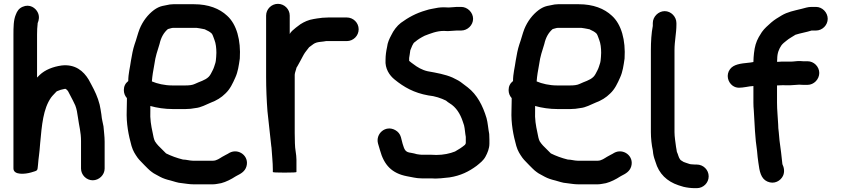

<svg xmlns="http://www.w3.org/2000/svg" viewBox="-20 -773 4381 1000"><path d="M463 166C496 166 525 138 525 105V-35C525 -63.7 521 -87.5 519 -115C514.6 -141.1 510.8 -146.2 508 -177C505.3 -195.7 502.3 -212.7 499 -228C489.1 -267.6 473.3 -299.8 456 -332L442 -358C415 -403 371.8 -439.9 301 -432C254.8 -425.4 214.9 -409.2 187 -383C183 -378.3 178.3 -373.7 173 -369V-593C173 -612.4 173.9 -634.4 176 -649V-652C183.2 -668.8 186 -687.4 177.5 -706.5C166.2 -731.8 134.6 -754.1 97.5 -737.5C78.2 -728.9 69.3 -715.6 62 -696C50.4 -668.8 50 -631.5 50 -591V104C50 140.5 111.8 134.1 142.5 125C179.6 114.1 174 117.1 178 85C180.8 45.3 184.9 33.7 189 -25C198 -122.6 204.7 -205.9 246 -265C254.7 -276.7 265.5 -286.3 274 -296C274.7 -296.7 275.7 -297.3 277 -298C290.3 -303.9 301.1 -307.3 317 -310H322C326.6 -307.7 332.7 -301.6 335 -297C343.6 -281.3 351.9 -265.3 360 -249C364 -240.3 368 -232 372 -224C379.2 -206.1 382.7 -184.9 386 -161C392 -115.7 402 -85.6 402 -38V105C402 138 430 166 463 166Z M933 58C901.2 50.1 870.6 38.8 845 26L804 -15C796.7 -22.3 793.3 -28.2 787 -37C781.1 -48.7 778.5 -63.7 775 -82C766.9 -119.3 760.8 -152.7 763 -197V-221C797.1 -211.3 838.4 -205 880 -205H946C964.4 -205 981.3 -206.9 997 -210C1027.6 -212.8 1052.9 -228.4 1077 -238C1108.2 -249.7 1132.5 -264.5 1154 -286C1178.5 -308.8 1191.9 -338.3 1206 -370C1219.1 -398.9 1223.6 -430.4 1229 -468C1235 -563.4 1212.8 -646.2 1163 -691C1123.3 -728.3 1065.8 -751 990 -751H883C871 -751 858.7 -749.3 846 -746L826 -742C811.3 -738.7 796.7 -731.7 782 -721C749.7 -696.8 723.6 -662.5 707 -622C697.9 -599.2 690.1 -566.2 681 -542C672.6 -516.7 667.1 -487.7 662 -457C657.4 -421.6 648 -389.8 648 -351C632.7 -339 625 -323.3 625 -304C625 -288 630.3 -274 641 -262V-249C640.3 -231 640 -214.3 640 -199C637.1 -128.9 649.8 -67.8 665 -13C672.8 13.8 684 30.4 697 49C706.9 62.6 721.6 75.1 733 88L750 105C757.3 112.3 764.3 118.3 771 123C782.8 132.7 800.1 139.3 814 148C829.7 156.4 848.5 162.5 868 167C888.3 172.1 904.2 179.5 928 181C948.1 183.2 965.6 187 987 187H1090C1103.7 187 1119.6 182.8 1132 181C1156.7 174.8 1185.9 159.7 1205 147C1207.7 145 1210 143.7 1212 143C1234.9 131.5 1255.7 120 1263.5 94C1279.8 39.5 1221.8 -2.5 1175 23C1163.3 30.8 1149.5 36 1137 44C1125.4 51 1108.2 64 1090 64H984C967.9 64 950 58 933 58ZM883 -628H1003C1010.3 -626.7 1016 -625.8 1020 -625.5C1029.1 -624.7 1038.7 -621.2 1048 -620L1049 -619L1067 -610C1071.7 -607.3 1076.3 -604 1081 -600C1082.3 -598 1083.7 -596.3 1085 -595C1089.7 -587.2 1094 -572 1097 -565C1104.2 -547.1 1107 -522.2 1107 -498C1107 -483.9 1105.2 -468.1 1104 -456L1102 -446C1097 -431 1094 -418.3 1087 -405.5C1080.6 -393.8 1076.4 -382.4 1067 -373C1048.1 -354.1 1019.4 -348.2 995 -336C982.5 -329.7 964.5 -328 946 -328H877C837.6 -328 798.7 -337.1 771 -349C772.3 -365 774 -379.3 776 -392L784 -438C789.8 -480.7 799.7 -506.9 811 -544C818.5 -577.8 833 -603.6 855 -622H856C864.3 -623.7 873.7 -628 883 -628Z M1366 -692V-372C1366 -311.6 1368.8 -249.1 1373 -194C1380.5 -131.6 1385.7 -71.7 1393 -11C1393.7 -9 1394 -7 1394 -5C1396.2 33.8 1401 71.3 1401 109V123C1401 125 1421.3 126 1462 126C1503.3 126 1524 125 1524 123V59C1524 29.3 1516 4.1 1516 -27C1515.3 -44.3 1515 -62 1515 -80V-384C1515 -393.8 1524 -414.7 1524 -420C1525.3 -422 1527 -424.7 1529 -428C1541.9 -452.3 1549 -463.1 1561 -487C1570.4 -503.9 1579.3 -511.8 1590 -527C1601.9 -534.9 1610.3 -543.2 1620 -548C1632.2 -554.1 1649.5 -555.1 1666 -557L1678 -559H1786C1820.1 -559 1848 -586.5 1848 -620.5C1848 -654.5 1820.1 -682 1786 -682H1691C1683.7 -682 1676.7 -681.7 1670 -681C1662.7 -681 1655.3 -680.3 1648 -679L1632 -677C1626 -675.7 1620 -674.7 1614 -674C1586.9 -669.8 1564.5 -659.4 1545 -647L1521 -629C1507.5 -618.2 1494.8 -607.7 1489 -596V-692C1489 -725.3 1461 -753 1427.5 -753C1394 -753 1366 -725.3 1366 -692Z M2382 -737H2359C2347 -737 2331.1 -734 2317 -734C2307.7 -734.7 2299.3 -735 2292 -735C2281.3 -735 2271.3 -734.3 2262 -733C2238.9 -727.9 2219.4 -726.6 2198 -719C2146.1 -704.2 2106.2 -681.8 2068 -654C2047.4 -638.2 2029.5 -614.4 2018 -590C2008.1 -571.6 1998.5 -551.3 1996 -528C1991.4 -507.2 1988 -485 1988 -461C1984.5 -415.5 2008.8 -380 2035 -359C2083.3 -319.5 2136 -289.2 2211 -276C2244.7 -272.9 2277.8 -261.6 2303 -249C2308.5 -243.5 2315.8 -239.1 2322 -235C2355.4 -214.9 2376.8 -180.7 2390 -141L2397 -120C2401.4 -102.5 2402.4 -78 2406 -60V-27L2402 -19C2387.2 -6.3 2368.1 6 2350 16C2323.3 26.7 2289.3 34 2253 34C2245 33.3 2236 33 2226 33H2176C2172 33 2168.3 32.7 2165 32L2151 30C2142.3 27.3 2132.3 25 2121 23C2089.6 19.5 2086.6 6.2 2077 -24L2068 -59C2063.3 -75 2053.5 -87.2 2038.5 -95.5C1988.1 -123.5 1934.6 -76.5 1949 -25L1959 9C1980.2 86.7 2020.8 129.9 2100 145C2126.4 149.1 2146.1 156 2176 156H2226C2234 156 2241.3 156.3 2248 157C2266.9 157 2285.5 154.6 2301 153L2321 151C2379.7 142 2422.4 120.1 2462 91C2481 75.5 2498 62.9 2509 42C2518.8 24 2529 0.5 2529 -25V-46C2529 -56 2528.7 -65.7 2528 -75C2522.9 -100.6 2520.7 -134.5 2514 -158C2494.5 -223 2464.9 -280 2416 -318C2399.4 -331.5 2392.3 -335 2379 -346C2363.9 -356.8 2353.1 -360 2337 -369C2298.4 -385.9 2254 -393.5 2207 -402C2178.4 -408.4 2153.3 -423.2 2133 -439C2126.2 -444.5 2117.5 -449.5 2111 -456V-471C2112.5 -483 2115.8 -498 2117 -511C2123 -523.1 2129.1 -548.5 2142 -555C2156.7 -567.9 2173.8 -577.9 2192 -587C2221.3 -598 2253.6 -612 2292 -612C2298 -612 2304.7 -611.7 2312 -611C2327.6 -611 2344.7 -614 2359 -614H2382C2415 -614 2444 -642 2444 -675C2444 -708 2415 -737 2382 -737Z M2937 58C2905.2 50.1 2874.6 38.8 2849 26L2808 -15C2800.7 -22.3 2797.3 -28.2 2791 -37C2785.1 -48.7 2782.5 -63.7 2779 -82C2770.9 -119.3 2764.8 -152.7 2767 -197V-221C2801.1 -211.3 2842.4 -205 2884 -205H2950C2968.4 -205 2985.3 -206.9 3001 -210C3031.6 -212.8 3056.9 -228.4 3081 -238C3112.2 -249.7 3136.5 -264.5 3158 -286C3182.5 -308.8 3195.9 -338.3 3210 -370C3223.1 -398.9 3227.6 -430.4 3233 -468C3239 -563.4 3216.8 -646.2 3167 -691C3127.3 -728.3 3069.8 -751 2994 -751H2887C2875 -751 2862.7 -749.3 2850 -746L2830 -742C2815.3 -738.7 2800.7 -731.7 2786 -721C2753.7 -696.8 2727.6 -662.5 2711 -622C2701.9 -599.2 2694.1 -566.2 2685 -542C2676.6 -516.7 2671.1 -487.7 2666 -457C2661.4 -421.6 2652 -389.8 2652 -351C2636.7 -339 2629 -323.3 2629 -304C2629 -288 2634.3 -274 2645 -262V-249C2644.3 -231 2644 -214.3 2644 -199C2641.1 -128.9 2653.8 -67.8 2669 -13C2676.8 13.8 2688 30.4 2701 49C2710.9 62.6 2725.6 75.1 2737 88L2754 105C2761.3 112.3 2768.3 118.3 2775 123C2786.8 132.7 2804.1 139.3 2818 148C2833.7 156.4 2852.5 162.5 2872 167C2892.3 172.1 2908.2 179.5 2932 181C2952.1 183.2 2969.6 187 2991 187H3094C3107.7 187 3123.6 182.8 3136 181C3160.7 174.8 3189.9 159.7 3209 147C3211.7 145 3214 143.7 3216 143C3238.9 131.5 3259.7 120 3267.5 94C3283.8 39.5 3225.8 -2.5 3179 23C3167.3 30.8 3153.5 36 3141 44C3129.4 51 3112.2 64 3094 64H2988C2971.9 64 2954 58 2937 58ZM2887 -628H3007C3014.3 -626.7 3020 -625.8 3024 -625.5C3033.1 -624.7 3042.7 -621.2 3052 -620L3053 -619L3071 -610C3075.7 -607.3 3080.3 -604 3085 -600C3086.3 -598 3087.7 -596.3 3089 -595C3093.7 -587.2 3098 -572 3101 -565C3108.2 -547.1 3111 -522.2 3111 -498C3111 -483.9 3109.2 -468.1 3108 -456L3106 -446C3101 -431 3098 -418.3 3091 -405.5C3084.6 -393.8 3080.4 -382.4 3071 -373C3052.1 -354.1 3023.4 -348.2 2999 -336C2986.5 -329.7 2968.5 -328 2950 -328H2881C2841.6 -328 2802.7 -337.1 2775 -349C2776.3 -365 2778 -379.3 2780 -392L2788 -438C2793.8 -480.7 2803.7 -506.9 2815 -544C2822.5 -577.8 2837 -603.6 2859 -622H2860C2868.3 -623.7 2877.7 -628 2887 -628Z M3380 -653V-638C3372.6 -600.8 3370 -555.2 3370 -511V-85C3370 -53.6 3373.9 -17.2 3380 10L3382 27C3384.3 41.8 3389.3 57.4 3394 70C3411.8 132.2 3453.9 172 3514 192L3540 200C3558.4 204.3 3578.2 207 3600 207H3609C3643.1 207 3671 179.5 3671 145.5C3671 111.5 3643.1 84 3609 84H3600C3596 84 3591 83.7 3585 83C3580.3 83 3575.7 82.3 3571 81L3553 75C3543.6 72.3 3536.8 69.4 3530 64C3518.3 58.2 3514 41 3510 29C3508.1 24.1 3504 17 3504 9L3501 -8C3498 -31.9 3493 -60.8 3493 -85V-511C3493 -560.2 3503 -599.6 3503 -644V-653C3503 -686 3475 -715 3442 -715C3409 -715 3380 -686 3380 -653Z M4027 -238V-328C4039.3 -328 4055.5 -330 4068 -329H4097C4113 -329 4127.6 -332 4142 -332C4149.3 -331.3 4156.3 -331 4163 -331H4186C4219 -331 4247 -360 4247 -393C4247 -426 4219 -454 4186 -454H4163C4158.3 -454 4153.3 -454.3 4148 -455C4132.4 -456 4114.7 -452 4097 -452H4069C4058.3 -452.7 4046.7 -452.3 4034 -451H4027C4027 -455.7 4027.3 -460.3 4028 -465C4028 -497.3 4037.3 -518 4050 -537C4057 -546.3 4066.6 -553.5 4076 -561C4089.4 -572.7 4108.2 -582.1 4123 -592C4146.9 -600 4181.7 -605.6 4207 -614H4230C4263 -614 4291 -642 4291 -675C4291 -708 4263 -737 4230 -737H4206C4188 -737 4171.5 -731.1 4155 -727C4113.7 -716.7 4082.2 -711.3 4050 -692C4029.6 -679.8 4014.6 -670.9 3997 -656C3978.6 -639.1 3962.4 -626.4 3948 -606L3932 -580C3917.6 -554.4 3910.8 -530 3907 -496L3905 -474C3904.3 -466.7 3904 -459 3904 -451V-450C3897.7 -448.7 3881.2 -446 3876 -446C3838 -442.2 3800.6 -437.9 3782 -412.5C3760.5 -383.1 3770.7 -345.2 3795.5 -327C3817.4 -311 3839.2 -316.2 3866 -320L3878 -322C3880 -322.7 3882 -323 3884 -323C3889.3 -323.7 3896 -324.3 3904 -325V-238C3904 -224.7 3904.7 -211.3 3906 -198C3910.2 -126.7 3912.7 -52.2 3923 13C3925.8 38.1 3925.9 51.7 3930 75C3935.8 118.8 3942.4 157.2 3976.5 172.5C4013.3 188.9 4046 168.1 4058 143C4067.7 122.7 4063.7 99.3 4055 82C4050.9 41 4046 1.1 4040 -41L4036 -85C4034 -99 4033 -112.3 4033 -125C4031.2 -163.8 4027 -199.4 4027 -238Z"/></svg>

Font: Smoothie
Style: Regular
Weight: 400
Foundry: Cannot Into Space Fonts
Version: Version 0.8